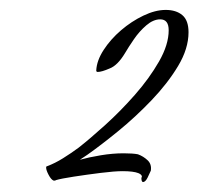

<svg xmlns="http://www.w3.org/2000/svg" viewBox="-20 -551 400 387"><path d="M268 -184Q265 -185 265 -192Q265 -193 265.5 -193.5Q266 -194 266 -195Q266 -199 259 -202Q249 -206 227 -206Q211 -206 183 -202.5Q155 -199 129 -195Q103 -191 93 -188L91 -187H88Q83 -189 78 -198.5Q73 -208 73 -213Q73 -216 75 -216Q91 -222 107 -232Q123 -242 138 -253Q161 -271 192 -299Q223 -327 252 -360Q281 -393 300.5 -427Q320 -461 320 -490Q320 -512 303 -512Q289 -512 275 -500Q261 -488 250 -472Q239 -456 232 -444Q217 -419 201 -413Q185 -406 177 -406Q174 -406 174 -409Q175 -429 189 -450.5Q203 -472 224 -490Q245 -508 269 -519.5Q293 -531 314 -531Q335 -531 347.5 -520.5Q360 -510 360 -486Q360 -453 339 -418Q318 -383 285.5 -349Q253 -315 218 -286.5Q183 -258 156 -239L141 -229Q159 -234 183 -238Q207 -242 229 -242Q248 -242 258 -240Q269 -236 277.5 -228Q286 -220 284 -207Q282 -202 277.5 -193Q273 -184 268 -184Z"/></svg>

Font: Birthstone Bounce
Style: Regular
Weight: 400
Designer: Robert E. Leuschke
Foundry: Rob Leuschke
Version: Version 1.010; ttfautohint (v1.8.3)